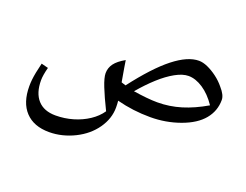

<svg xmlns="http://www.w3.org/2000/svg" viewBox="-100 -567 1308 1022"><g transform="rotate(20 554.0 -56.0)"><path d="M250 259Q163 259 115.5 208.5Q68 158 68 65Q68 46 70 27.5Q72 9 76.5 -14.5Q81 -38 89 -70L128 -60Q116 -14 116 14Q116 86 151 125Q186 164 252 164Q303 164 350.5 150Q398 136 436.5 110.5Q475 85 498 51Q464 -18 445 -66Q426 -114 426 -139Q426 -169 444 -193.5Q462 -218 503 -241Q504 -231 509.5 -200Q515 -169 523 -122L548 -114Q648 -245 728 -308Q808 -371 871 -371Q894 -371 921 -359Q948 -347 975.5 -326.5Q1003 -306 1024 -280Q1056 -244 1056 -216Q1056 -154 1016.5 -106Q977 -58 897 -29Q817 0 729 0Q680 0 632.5 -6Q585 -12 539 -24Q540 -15 540.5 -5.5Q541 4 541 14Q541 77 501.5 133.5Q462 190 394 224Q360 241 323.5 250Q287 259 250 259ZM738 -87Q806 -87 871.5 -107Q937 -127 1007 -168Q972 -220 929.5 -248Q887 -276 847 -276Q814 -276 772.5 -253Q731 -230 687.5 -190.5Q644 -151 601 -100Q640 -94 674.5 -90.5Q709 -87 738 -87Z"/></g></svg>

Font: Noto Naskh Arabic Medium
Style: Regular
Weight: 500
Designer: Monotype Design Team, David Williams, Mohamad Dakak and Nizar Qandah
Foundry: Monotype Imaging Inc.
Version: Version 2.016